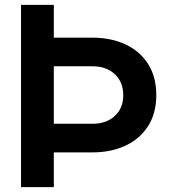

<svg xmlns="http://www.w3.org/2000/svg" viewBox="-20 -765 690 785"><path d="M66 0V-745H200V-611H358Q434 -611 493 -583.5Q552 -556 585.5 -503.5Q619 -451 619 -376Q619 -302 585.5 -249.5Q552 -197 493 -169.5Q434 -142 358 -142H200V0ZM200 -259H358Q415 -259 449.5 -291Q484 -323 484 -376Q484 -429 449.5 -461.5Q415 -494 358 -494H200Z"/></svg>

Font: Plus Jakarta Text
Style: Bold
Weight: 700
Designer: Gumpita Rahayu
Foundry: Tokotype Studio
Version: Version 1.000